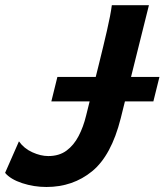

<svg xmlns="http://www.w3.org/2000/svg" viewBox="-24 -726 649 758"><path d="M417.5 -705.6H564Q564 -705.6 556.6 -676Q549.3 -646.5 537.4 -599.1Q525.4 -551.8 512 -497.3Q498.5 -442.9 485.8 -392.1Q473.1 -341.3 464.1 -305.2Q455.1 -269 452.6 -258.8Q415.5 -111.8 339.6 -49.8Q263.7 12.2 159.2 12.2Q109.9 12.2 63.7 -2.9Q17.6 -18.1 -3.9 -43.5L50.8 -168Q70.8 -139.6 103.8 -124.8Q136.7 -109.9 166.5 -109.9Q209.5 -109.9 238.5 -131.3Q267.6 -152.8 286.4 -189Q305.2 -225.1 315.9 -269.5L366.7 -473.6Q384.3 -544.4 398.4 -605.7Q412.6 -667 417.5 -705.6ZM202.6 -422.4H605.5L581.5 -325.7H178.7Z"/></svg>

Font: Andika
Style: Bold Italic
Weight: 700
Italic angle: -14°
Designer: Victor Gaultney, Annie Olsen, Julie Remington, Don Collingsworth, Eric Hays, Becca Hirsbrunner
Foundry: SIL International
Version: Version 6.101